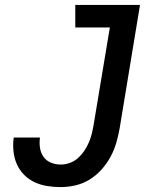

<svg xmlns="http://www.w3.org/2000/svg" viewBox="-20 -755 640 783"><path d="M227 8Q199 8 171.5 3.5Q144 -1 120 -12.5Q96 -24 77.5 -43Q59 -62 48.5 -86Q38 -110 35 -138Q32 -166 36 -194H143Q140 -173 143 -152.5Q146 -132 157 -116Q168 -100 187 -92Q206 -84 227 -84Q246 -84 264.5 -90.5Q283 -97 298 -110.5Q313 -124 324 -140.5Q335 -157 342.5 -174.5Q350 -192 354.5 -210.5Q359 -229 362 -247L428 -643H287V-735H551L468 -232Q463 -203 454.5 -173.5Q446 -144 431 -116Q416 -88 394 -63.5Q372 -39 345 -22.5Q318 -6 287.5 1Q257 8 227 8Z"/></svg>

Font: Iosevka SS04 Semibold Extended
Style: Italic
Weight: 600
Width: 7
Italic angle: -9°
Monospace: yes
Designer: Belleve Invis
Foundry: Belleve Invis
Version: Version 19.0.0; ttfautohint (v1.8.4)